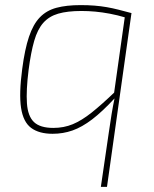

<svg xmlns="http://www.w3.org/2000/svg" viewBox="-20 -512 603 752"><path d="M296 -492Q325 -492 350 -490Q375 -488 398 -484Q421 -480 444.5 -474Q468 -468 494 -461L473 -443Q439 -453 409.5 -458.5Q380 -464 353 -466.5Q326 -469 299 -469Q244 -469 208 -458.5Q172 -448 149.5 -422.5Q127 -397 114 -352Q101 -307 92 -238Q82 -158 85.5 -107.5Q89 -57 113 -34Q137 -11 189 -11Q230 -11 265 -25.5Q300 -40 339.5 -71.5Q379 -103 431 -153L430 -128Q381 -75 341 -44.5Q301 -14 264 -1Q227 12 186 12Q133 12 102 -11Q71 -34 62.5 -89.5Q54 -145 67 -242Q77 -319 93.5 -368Q110 -417 136 -444Q162 -471 201 -481.5Q240 -492 296 -492ZM471 -461H495L399 220H375L406 8Q412 -34 417 -64.5Q422 -95 429 -129L426 -142Z"/></svg>

Font: Exo 2 Thin
Style: Italic
Weight: 250
Italic angle: -8°
Designer: Natanael Gama
Foundry: Natanael Gama
Version: Version 2.010